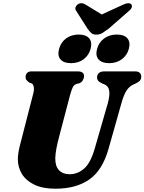

<svg xmlns="http://www.w3.org/2000/svg" viewBox="-20 -1134 878 1167"><path d="M556.5 -233.5 636 -509Q648.5 -556.5 643.5 -584.2Q638.5 -612 612 -622.5L601 -626.5Q582.5 -635.5 576 -644Q569.5 -652.5 570 -665.5Q570 -680 581 -690Q592 -700 613.5 -700H801.5Q820.5 -700 829.5 -691.2Q838.5 -682.5 838.5 -668.5Q838.5 -651.5 828.8 -642.2Q819 -633 802.5 -625.5L793 -621.5Q765.5 -609.5 748.2 -582.2Q731 -555 717 -503L639 -227Q602 -98 522 -42.5Q442 13 316.5 13Q239.5 13 188.8 -11.5Q138 -36 113 -77Q88 -118 88.5 -168Q89 -199.5 99 -241.8Q109 -284 118 -316L181.5 -563Q188 -585 185.5 -603Q183 -621 173.5 -626.5L158 -632Q145.5 -641.5 140.2 -648.5Q135 -655.5 135.5 -668.5Q136 -681.5 145 -690.8Q154 -700 169.5 -700H453Q491 -700 491 -670.5Q490.5 -658 483.2 -645.8Q476 -633.5 462 -628L444.5 -623.5Q429 -618 422.2 -603.5Q415.5 -589 407 -560.5L343 -317Q328.5 -263.5 322.5 -230Q316.5 -196.5 316 -172.5Q315.5 -123.5 338.8 -99.2Q362 -75 403 -75Q452 -75 491.5 -109.5Q531 -144 556.5 -233.5ZM411.5 -750Q367.5 -750 347.8 -773Q328 -796 339 -836.5Q350 -877.5 382.2 -900.8Q414.5 -924 458.5 -924Q503 -924 522.2 -900.8Q541.5 -877.5 530.5 -836.5Q519.5 -797 487.8 -773.5Q456 -750 411.5 -750ZM643 -750Q599 -750 579 -773Q559 -796 570 -836.5Q581 -877 613.2 -900.5Q645.5 -924 689.5 -924Q735 -924 754.5 -900.8Q774 -877.5 763 -836.5Q752 -797 720 -773.5Q688 -750 643 -750ZM639.5 -959Q618.5 -943.5 602.5 -933.5Q586.5 -923.5 566 -923.5Q545 -923.5 534.5 -933.5Q524 -943.5 512.5 -959L444 -1066.5Q435 -1079 439.2 -1090.2Q443.5 -1101.5 452.5 -1107.5Q475.5 -1122.5 502 -1105L598.5 -1046L727 -1105Q763.5 -1122.5 778 -1107.5Q783.5 -1101.5 781 -1090.2Q778.5 -1079 762.5 -1066.5Z"/></svg>

Font: Fraunces 9pt S000 Black
Style: Italic
Weight: 900
Italic angle: -16°
Version: Version 1.000; ttfautohint (v1.8.3)